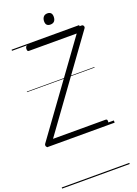

<svg xmlns="http://www.w3.org/2000/svg" viewBox="-263 -1167 1166 1637"><g transform="rotate(-20 320.0 -348.5)"><path d="M9 0Q1 0 -4 -5.5Q-9 -11 -9.5 -19Q-10 -27 -5 -34L569 -825H136Q127 -825 123.5 -831Q120 -837 121 -851Q123 -864 128 -869.5Q133 -875 142 -875H631Q644 -875 649 -863.5Q654 -852 645 -841L72 -50H549Q558 -50 561.5 -44.5Q565 -39 564 -26Q563 -12 557.5 -6Q552 0 543 0ZM385 -973Q365 -973 354 -983.5Q343 -994 343 -1017Q343 -1041 355.5 -1056.5Q368 -1072 392 -1072Q412 -1072 423 -1061Q434 -1050 434 -1027Q434 -1002 422 -987.5Q410 -973 385 -973ZM0 365H613V375H0ZM0 -20H613V0H0ZM0 -505H613V-500H0ZM0 -885H613V-875H0Z"/></g></svg>

Font: Playwrite GB J Guides
Style: Italic
Weight: 400
Italic angle: -7.01216°
Designer: Veronika Burian, José Scaglione
Foundry: TypeTogether
Version: Version 1.003